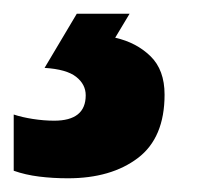

<svg xmlns="http://www.w3.org/2000/svg" viewBox="-132 -20 319 280"><path d="M-33 240Q-55 240 -75 237.5Q-95 235 -112 229V147Q-100 151 -84 153.5Q-68 156 -53 156Q-7 156 -7 119Q-7 103 -21 92Q-35 81 -67 79L-20 0H57L36 35Q67 42 87.5 62Q108 82 108 118Q108 181 69 210.5Q30 240 -33 240Z"/></svg>

Font: Noto Sans Condensed ExtraBold
Style: Italic
Weight: 800
Width: 3
Italic angle: -12°
Designer: Monotype Design Team
Foundry: Monotype Imaging Inc.
Version: Version 2.013; ttfautohint (v1.8.4.7-5d5b)